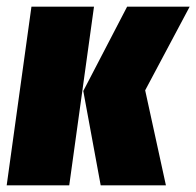

<svg xmlns="http://www.w3.org/2000/svg" viewBox="-32 -554 587 574"><path d="M249 -534 175 0H-12L62 -534ZM535 -534 402 -284 464 0H269L217 -282L348 -534Z"/></svg>

Font: Fira Sans Extra Condensed Black
Style: Italic
Weight: 900
Width: 3
Italic angle: -8°
Designer: Carrois Corporate & Edenspiekermann AG
Foundry: Carrois Corporate GbR & Edenspiekermann AG
Version: Version 4.203